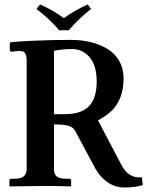

<svg xmlns="http://www.w3.org/2000/svg" viewBox="-20 -832 658 858"><path d="M244.1 -696.8Q207.5 -742.2 143.1 -792L159.2 -812Q218.3 -786.1 265.1 -751Q322.8 -791 372.1 -812L387.2 -792Q336.9 -753.9 287.1 -696.8ZM412.1 -467.8Q412.1 -538.6 380.9 -575.7Q349.6 -612.8 301.8 -612.8Q259.3 -612.8 221.2 -605V-321.8H270Q342.8 -321.8 377.4 -357.2Q412.1 -392.6 412.1 -467.8ZM532.2 -481.9Q532.2 -433.1 517.8 -396.7Q503.4 -360.4 479.5 -337.4Q455.6 -314.5 418 -293.9L521 -98.1Q553.7 -32.7 613.8 -40L618.2 -4.9Q583 5.9 536.1 5.9Q494.1 5.9 460.4 -17.8Q426.8 -41.5 405.8 -79.1L315.9 -247.1Q306.2 -264.6 284.9 -270.3Q263.7 -275.9 221.2 -275.9V-77.1Q221.2 -53.7 233.6 -43.5Q246.1 -33.2 275.9 -33.2H290Q297.9 -33.2 297.9 -23.9V-1L295.9 1Q222.2 -1 183.1 -1L23.9 1L22 -1V-23.9Q22 -33.2 29.8 -33.2H43.9Q73.7 -33.2 86.4 -44.2Q99.1 -55.2 99.1 -77.1V-559.1Q99.1 -582 93 -593Q86.9 -604 68.8 -604H62L32.2 -601.1Q23.9 -601.1 23.9 -607.9V-642.1Q40.5 -646 126.7 -649.9Q212.9 -653.8 296.9 -653.8Q343.8 -653.8 384.8 -643.8Q425.8 -633.8 459.5 -613.8Q493.2 -593.8 512.7 -559.8Q532.2 -525.9 532.2 -481.9Z"/></svg>

Font: Linux Libertine G
Style: Semibold
Weight: 600
Designer: Philipp H. Poll
Foundry: Philipp H. Poll
Version: Version 5.1.1